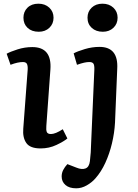

<svg xmlns="http://www.w3.org/2000/svg" viewBox="-20 -790 745 1040"><path d="M107 -694Q107 -727 129 -748.5Q151 -770 188 -770Q224 -770 247 -748.5Q270 -727 270 -694Q270 -661 247.5 -639.5Q225 -618 190 -618Q152 -618 129.5 -639Q107 -660 107 -694ZM130 -413Q131 -435 125.5 -444.5Q120 -454 104 -454Q91 -454 74.5 -450.5Q58 -447 37 -439L16 -499Q36 -510 75 -522.5Q114 -535 155 -535Q262 -535 253 -413L231 -108Q229 -86 233.5 -75Q238 -64 256 -64Q280 -64 320 -90L345 -40Q326 -24 286 -5Q246 14 200 14Q143 14 122.5 -15.5Q102 -45 106 -93ZM454 -694Q454 -727 476.5 -748.5Q499 -770 535 -770Q571 -770 594 -748.5Q617 -727 617 -694Q617 -661 594.5 -639.5Q572 -618 537 -618Q500 -618 477 -639Q454 -660 454 -694ZM603 -126Q600 -70 586.5 -13.5Q573 43 550.5 92Q528 141 497 176Q478 198 450 214Q422 230 393 230Q355 230 334.5 212Q314 194 314 166Q314 147 322.5 130.5Q331 114 345 99L394 118Q423 130 443 122.5Q463 115 467 83Q470 59 471.5 35.5Q473 12 474 -23L491 -412Q492 -437 486 -445.5Q480 -454 464 -454Q451 -454 435.5 -450.5Q420 -447 397 -439L379 -501Q399 -512 439 -524Q479 -536 519 -536Q622 -536 615 -417Z"/></svg>

Font: Literata 7pt SemiBold
Style: Italic
Weight: 600
Italic angle: -2°
Designer: Latin by Veronika Burian and Jose Scaglione. Greek by Irene Vlachou. Cyrillic by Vera Evstafieva
Foundry: TypeTogether
Version: Version 3.002